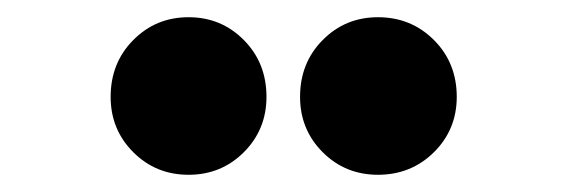

<svg xmlns="http://www.w3.org/2000/svg" viewBox="-20 -728 659 223"><path d="M199 -525Q161 -525 134.8 -551.2Q108.5 -577.5 108.5 -615.5Q108.5 -655 134.8 -681.5Q161 -708 199 -708Q237 -708 263.2 -681.5Q289.5 -655 289.5 -615.5Q289.5 -577.5 263.2 -551.2Q237 -525 199 -525ZM419 -525Q381 -525 354.8 -551.2Q328.5 -577.5 328.5 -615.5Q328.5 -655 354.8 -681.5Q381 -708 419 -708Q457.5 -708 484 -681.5Q510.5 -655 510.5 -615.5Q510.5 -577.5 484 -551.2Q457.5 -525 419 -525Z"/></svg>

Font: Sono Monospace ExtraBold
Style: Regular
Weight: 800
Version: Version 2.112